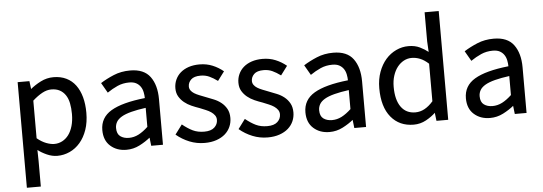

<svg xmlns="http://www.w3.org/2000/svg" viewBox="-55 -894 3593 1271"><g transform="rotate(-5 1741.0 -258.0)"><path d="M168.9 36.1V205.6H76.2V-496.1H154.3L161.6 -440.4H157.7Q189.5 -467.3 229.7 -487.8Q270 -508.3 314.5 -508.3Q362.8 -508.3 399.9 -490.2Q437 -472.2 461.7 -438.7Q486.3 -405.3 499 -358.9Q511.7 -312.5 511.7 -254.9Q511.7 -191.9 494.6 -142.3Q477.5 -92.8 447.8 -58.1Q418 -23.4 378.7 -5.4Q339.4 12.7 296.4 12.7Q261.7 12.7 227.1 -2.7Q192.4 -18.1 167.5 -37.6ZM168.9 -115.2Q199.7 -89.8 229.5 -78.6Q259.3 -67.4 282.7 -67.4Q311 -67.4 335.7 -80.3Q360.4 -93.3 377.9 -116.7Q395.5 -140.1 405.8 -175.5Q416 -210.9 416 -254.9Q416 -294.4 409.4 -326.7Q402.8 -358.9 387.7 -381.3Q372.6 -403.8 349.4 -416.3Q326.2 -428.7 293.5 -428.7Q264.2 -428.7 233.4 -412.1Q202.6 -395.5 168.9 -365.2Z M606.9 -130.9Q606.9 -213.9 680.2 -257.6Q753.4 -301.3 905.8 -317.9Q905.8 -335.4 901.6 -356.7Q897.5 -377.9 886.5 -394Q875.5 -410.2 857.7 -419.9Q839.8 -429.7 811.5 -429.7Q769 -429.7 733.4 -413.8Q697.8 -397.9 664.6 -375L626 -441.9Q665 -466.8 714.6 -487.5Q764.2 -508.3 824.2 -508.3Q916 -508.3 957.3 -452.1Q998.5 -396 998.5 -302.7V0.5H920.4L913.6 -57.6H918.5Q884.3 -29.3 843 -8.3Q801.8 12.7 755.4 12.7Q691.4 12.7 649.2 -24.9Q606.9 -62.5 606.9 -130.9ZM698.7 -136.7Q698.7 -97.7 721.4 -81.1Q744.1 -64.5 778.3 -64.5Q812 -64.5 842.8 -80.3Q873.5 -96.2 905.8 -126.5V-252.9Q851.1 -245.6 809.6 -234.9Q768.1 -224.1 743.7 -209.5Q719.2 -194.8 709 -176.5Q698.7 -158.2 698.7 -136.7Z M1134.3 -122.6Q1170.4 -93.3 1203.1 -77.6Q1235.8 -62 1278.3 -62Q1324.2 -62 1346.4 -82.8Q1368.7 -103.5 1368.7 -132.8Q1368.7 -149.9 1359.4 -162.8Q1350.1 -175.8 1335.4 -185.8Q1320.8 -195.8 1301 -203.9Q1281.2 -211.9 1261.2 -220.2Q1235.4 -229 1208.7 -240.7Q1182.1 -252.4 1161.1 -269.5Q1140.1 -286.6 1126.5 -309.6Q1112.8 -332.5 1112.8 -364.7Q1112.8 -395 1124.8 -421.6Q1136.7 -448.2 1158.9 -467.5Q1181.2 -486.8 1213.1 -497.6Q1245.1 -508.3 1285.2 -508.3Q1332 -508.3 1371.6 -491.9Q1411.1 -475.6 1443.4 -448.7L1398.4 -388.7Q1369.1 -410.2 1343.3 -421.9Q1317.4 -433.6 1286.1 -433.6Q1242.2 -433.6 1222.4 -414.1Q1202.6 -394.5 1202.6 -368.7Q1202.6 -354 1210.9 -342.3Q1219.2 -330.6 1233.4 -321.8Q1247.6 -313 1266.8 -305.4Q1286.1 -297.9 1307.1 -289.6Q1333 -279.8 1360.1 -268.8Q1387.2 -257.8 1408.9 -240.5Q1430.7 -223.1 1444.6 -198.2Q1458.5 -173.3 1458.5 -137.7Q1458.5 -106.9 1446.5 -79.6Q1434.6 -52.2 1411.4 -31.7Q1388.2 -11.2 1353.8 0.7Q1319.3 12.7 1275.4 12.7Q1222.2 12.7 1174.3 -6.6Q1126.5 -25.9 1086.9 -59.1Z M1553.2 -122.6Q1589.4 -93.3 1622.1 -77.6Q1654.8 -62 1697.3 -62Q1743.2 -62 1765.4 -82.8Q1787.6 -103.5 1787.6 -132.8Q1787.6 -149.9 1778.3 -162.8Q1769 -175.8 1754.4 -185.8Q1739.7 -195.8 1720 -203.9Q1700.2 -211.9 1680.2 -220.2Q1654.3 -229 1627.7 -240.7Q1601.1 -252.4 1580.1 -269.5Q1559.1 -286.6 1545.4 -309.6Q1531.7 -332.5 1531.7 -364.7Q1531.7 -395 1543.7 -421.6Q1555.7 -448.2 1577.9 -467.5Q1600.1 -486.8 1632.1 -497.6Q1664.1 -508.3 1704.1 -508.3Q1751 -508.3 1790.5 -491.9Q1830.1 -475.6 1862.3 -448.7L1817.4 -388.7Q1788.1 -410.2 1762.2 -421.9Q1736.3 -433.6 1705.1 -433.6Q1661.1 -433.6 1641.4 -414.1Q1621.6 -394.5 1621.6 -368.7Q1621.6 -354 1629.9 -342.3Q1638.2 -330.6 1652.3 -321.8Q1666.5 -313 1685.8 -305.4Q1705.1 -297.9 1726.1 -289.6Q1752 -279.8 1779.1 -268.8Q1806.2 -257.8 1827.9 -240.5Q1849.6 -223.1 1863.5 -198.2Q1877.4 -173.3 1877.4 -137.7Q1877.4 -106.9 1865.5 -79.6Q1853.5 -52.2 1830.3 -31.7Q1807.1 -11.2 1772.7 0.7Q1738.3 12.7 1694.3 12.7Q1641.1 12.7 1593.3 -6.6Q1545.4 -25.9 1505.9 -59.1Z M1956.5 -130.9Q1956.5 -213.9 2029.8 -257.6Q2103 -301.3 2255.4 -317.9Q2255.4 -335.4 2251.2 -356.7Q2247.1 -377.9 2236.1 -394Q2225.1 -410.2 2207.3 -419.9Q2189.5 -429.7 2161.1 -429.7Q2118.7 -429.7 2083 -413.8Q2047.4 -397.9 2014.2 -375L1975.6 -441.9Q2014.6 -466.8 2064.2 -487.5Q2113.8 -508.3 2173.8 -508.3Q2265.6 -508.3 2306.9 -452.1Q2348.1 -396 2348.1 -302.7V0.5H2270L2263.2 -57.6H2268.1Q2233.9 -29.3 2192.6 -8.3Q2151.4 12.7 2105 12.7Q2041 12.7 1998.8 -24.9Q1956.5 -62.5 1956.5 -130.9ZM2048.3 -136.7Q2048.3 -97.7 2071 -81.1Q2093.8 -64.5 2127.9 -64.5Q2161.6 -64.5 2192.4 -80.3Q2223.1 -96.2 2255.4 -126.5V-252.9Q2200.7 -245.6 2159.2 -234.9Q2117.7 -224.1 2093.3 -209.5Q2068.8 -194.8 2058.6 -176.5Q2048.3 -158.2 2048.3 -136.7Z M2457.5 -247.1Q2457.5 -306.6 2475.3 -355.2Q2493.2 -403.8 2522.7 -437.5Q2552.2 -471.2 2591.6 -489.7Q2630.9 -508.3 2673.8 -508.3Q2717.3 -508.3 2749 -492.7Q2780.8 -477.1 2804.2 -458.5L2800.3 -529.8V-722.2H2894V0.5H2815.9L2809.1 -56.6H2813Q2785.2 -29.3 2746.8 -8.3Q2708.5 12.7 2664.1 12.7Q2569.3 12.7 2513.4 -55.2Q2457.5 -123 2457.5 -247.1ZM2553.2 -248Q2553.2 -161.6 2586.9 -114.5Q2620.6 -67.4 2682.1 -67.4Q2714.4 -67.4 2743.4 -83.3Q2772.5 -99.1 2800.3 -130.9V-380.4Q2772 -406.2 2744.4 -417.5Q2716.8 -428.7 2688 -428.7Q2660.2 -428.7 2635.7 -415.5Q2611.3 -402.3 2593 -378.9Q2574.7 -355.5 2564 -322.3Q2553.2 -289.1 2553.2 -248Z M3022.9 -130.9Q3022.9 -213.9 3096.2 -257.6Q3169.4 -301.3 3321.8 -317.9Q3321.8 -335.4 3317.6 -356.7Q3313.5 -377.9 3302.5 -394Q3291.5 -410.2 3273.7 -419.9Q3255.9 -429.7 3227.5 -429.7Q3185.1 -429.7 3149.4 -413.8Q3113.8 -397.9 3080.6 -375L3042 -441.9Q3081.1 -466.8 3130.6 -487.5Q3180.2 -508.3 3240.2 -508.3Q3332 -508.3 3373.3 -452.1Q3414.6 -396 3414.6 -302.7V0.5H3336.4L3329.6 -57.6H3334.5Q3300.3 -29.3 3259 -8.3Q3217.8 12.7 3171.4 12.7Q3107.4 12.7 3065.2 -24.9Q3022.9 -62.5 3022.9 -130.9ZM3114.7 -136.7Q3114.7 -97.7 3137.5 -81.1Q3160.2 -64.5 3194.3 -64.5Q3228 -64.5 3258.8 -80.3Q3289.6 -96.2 3321.8 -126.5V-252.9Q3267.1 -245.6 3225.6 -234.9Q3184.1 -224.1 3159.7 -209.5Q3135.3 -194.8 3125 -176.5Q3114.7 -158.2 3114.7 -136.7Z"/></g></svg>

Font: Pyidaungsu Numbers
Style: Regular
Weight: 400
Designer: Sun Tun
Foundry: MCF
Version: Version 1.083; ttfautohint (v1.8.2)